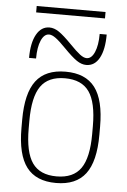

<svg xmlns="http://www.w3.org/2000/svg" viewBox="-57 -876 615 928"><g transform="rotate(5 250.0 -412.0)"><path d="M250 10Q153 10 107 -50.5Q61 -111 61 -240V-280Q61 -409 107 -469.5Q153 -530 250 -530Q347 -530 393 -469.5Q439 -409 439 -280V-240Q439 -111 393 -50.5Q347 10 250 10ZM250 -22Q331 -22 367.5 -74Q404 -126 404 -241V-279Q404 -394 367.5 -446Q331 -498 250 -498Q169 -498 132.5 -446Q96 -394 96 -279V-241Q96 -126 132.5 -74Q169 -22 250 -22ZM346 -571Q323 -571 299.5 -587Q276 -603 237 -643Q206 -675 187.5 -688.5Q169 -702 155 -702Q131 -702 116.5 -669Q102 -636 102 -581H68Q68 -654 91 -695Q114 -736 154 -736Q177 -736 200.5 -720Q224 -704 263 -664Q294 -632 312.5 -618Q331 -604 345 -604Q369 -604 383.5 -637.5Q398 -671 398 -726H432Q432 -653 409.5 -612Q387 -571 346 -571ZM83 -803V-834H417V-803Z"/></g></svg>

Font: M PLUS Code Latin ExtraLight
Style: Regular
Weight: 250
Designer: Coji Morishita
Foundry: UNDERFOREST DESIGN
Version: Version 1.002; ttfautohint (v1.8.3)